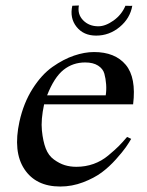

<svg xmlns="http://www.w3.org/2000/svg" viewBox="-20 -671 535 701"><path d="M466 -290H141Q129 -234 133 -194.5Q137 -155 147 -129Q157 -103 177 -88.5Q197 -74 216.5 -68Q236 -62 259 -62Q292 -62 321.5 -72.5Q351 -83 375.5 -103.5Q400 -124 413 -137Q426 -150 444 -171L459 -164Q451 -150 439.5 -133.5Q428 -117 403.5 -89.5Q379 -62 351.5 -41.5Q324 -21 283.5 -5.5Q243 10 200 10Q111 10 69 -53.5Q27 -117 51 -227Q66 -295 99 -347Q132 -399 172 -427Q212 -455 250.5 -468Q289 -481 323 -481Q400 -481 439 -434.5Q478 -388 466 -290ZM366 -323Q369 -342 367.5 -363Q366 -384 361 -402Q356 -420 338 -431.5Q320 -443 291 -443Q246 -443 212 -416Q178 -389 152 -323ZM244 -650 268 -651Q262 -619 283.5 -597Q305 -575 339 -575Q365 -575 394.5 -596Q424 -617 438 -650Q463 -649 463 -650Q455 -604 417 -572.5Q379 -541 331 -541Q285 -541 259.5 -573Q234 -605 244 -650Z"/></svg>

Font: GFS Artemisia
Style: Italic
Weight: 400
Italic angle: -12°
Designer: Takis Katsoulidis and George D. Matthiopoulos
Foundry: George Matthiopoulos and Takis Katsoulidis
Version: Version 1.0